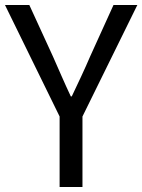

<svg xmlns="http://www.w3.org/2000/svg" viewBox="-21 -753 573 773"><path d="M219 0H311V-284L532 -733H436L342 -526C319 -472 294 -420 268 -365H264C238 -420 216 -472 192 -526L97 -733H-1L219 -284Z"/></svg>

Font: Source Han Sans KR
Style: Regular
Weight: 400
Designer: Ryoko NISHIZUKA 西塚涼子 (kana, bopomofo & ideographs); Paul D. Hunt (Latin, Greek & Cyrillic); Sandoll Communications 산돌커뮤니
Foundry: Adobe
Version: Version 2.004;hotconv 1.0.118;makeotfexe 2.5.65603